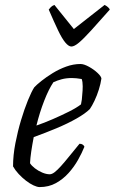

<svg xmlns="http://www.w3.org/2000/svg" viewBox="-20 -760 466 780"><path d="M141 0Q131 0 116 -7Q101 -14 85.5 -26Q70 -38 56 -53Q42 -68 33 -84Q33 -129 42.5 -178Q52 -227 65.5 -272Q79 -317 93.5 -352.5Q108 -388 119 -405Q128 -415 148 -431Q168 -447 194 -463Q220 -479 249 -489.5Q278 -500 307 -500Q321 -500 341 -489Q361 -478 376 -464Q391 -450 392 -441Q389 -420 381.5 -396Q374 -372 364 -351Q354 -330 345 -317Q327 -299 291 -278.5Q255 -258 209.5 -239Q164 -220 117 -203Q111 -172 107 -145Q103 -118 102 -97Q108 -87 121.5 -76.5Q135 -66 151.5 -59Q168 -52 182 -52Q191 -52 202 -60.5Q213 -69 227.5 -85Q242 -101 260.5 -124Q279 -147 303 -176Q311 -176 316 -172.5Q321 -169 323 -164Q313 -139 297 -110.5Q281 -82 258.5 -57Q236 -32 207 -16Q178 0 141 0ZM128 -250Q160 -261 194.5 -276Q229 -291 260 -306.5Q291 -322 309 -336Q311 -345 312.5 -356Q314 -367 314 -374Q316 -392 316 -409.5Q316 -427 312 -439Q301 -441 290.5 -442Q280 -443 272 -443Q249 -443 230.5 -438Q212 -433 197 -426Q178 -398 159.5 -350.5Q141 -303 128 -250ZM270 -571Q259 -571 245.5 -587Q232 -603 216 -636.5Q200 -670 178 -721Q182 -726 186.5 -731Q191 -736 201 -740L280 -642L405 -740Q413 -736 419 -730.5Q425 -725 426 -721Q381 -670 350.5 -636.5Q320 -603 301 -587Q282 -571 270 -571Z"/></svg>

Font: Texturina Medium 12pt ExtraLight
Style: Italic
Weight: 250
Italic angle: -11°
Version: Version 1.002